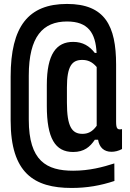

<svg xmlns="http://www.w3.org/2000/svg" viewBox="-20 -758 660 974"><path d="M217.5 -326.5V-221C217.5 -57 259.5 13 351 13C407.5 13 437 -13.5 461 -49H477.5C484 -9.5 508 12 545.5 12C562.5 12 580.5 8 599 -2V-103C576 -98.5 569 -104 569 -140.5V-430.5C569 -626.5 512.5 -738 320 -738C123.5 -738 34 -623.5 34 -369.5V-146.5C34 119.5 152.5 195.5 343 195.5C421 195.5 490 183.5 560.5 160L560 71C502.5 89.5 434 108 351 108C216.5 108 126 59 126 -151V-374.5C126 -573 198 -649 320 -649C427 -649 465 -591 470 -489.5H461C434 -524 401 -545.5 351 -545.5C266.5 -545.5 217.5 -484.5 217.5 -326.5ZM319.5 -237.5V-314C319.5 -424 346 -454 397 -454C424 -454 447 -445.5 470.5 -418V-120C448 -88 424 -79 398 -79C344.5 -79 319.5 -116.5 319.5 -237.5Z"/></svg>

Font: Monaspace Argon
Style: Bold
Weight: 700
Designer: Riley Cran & the Lettermatic Team
Foundry: Lettermatic
Version: Version 1.000 (Monaspace Argon)